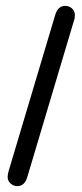

<svg xmlns="http://www.w3.org/2000/svg" viewBox="-20 -625 281 654"><path d="M9 -41Q8 -37 7 -32Q6 -27 6 -22Q6 -9 16 0Q26 9 39 9Q64 9 73 -22L232 -555Q234 -560 234.5 -565Q235 -570 235 -574Q235 -587 225.5 -596Q216 -605 202 -605Q177 -605 168 -574Z"/></svg>

Font: Beiruti
Style: Regular
Weight: 400
Version: Version 1.00